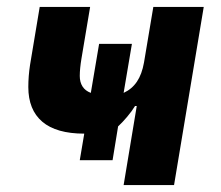

<svg xmlns="http://www.w3.org/2000/svg" viewBox="-20 -536 640 556"><path d="M376 -229H371Q362 -214 348 -197.5Q334 -181 322 -170L306 -72H211L224 -149Q143 -149 102.5 -183.5Q62 -218 62 -284Q62 -315 67 -348L95 -516H241L216 -367Q211 -337 211 -316Q211 -298 219 -285.5Q227 -273 243 -267L267 -409H362L338 -267Q362 -278 376.5 -299.5Q391 -321 397 -355L424 -516H570L484 0H338Z"/></svg>

Font: iA Writer Mono V
Style: Regular
Weight: 400
Italic angle: -9.5°
Designer: Mike Abbink, Paul van der Laan, Pieter van Rosmalen
Foundry: Bold Monday
Version: Version 2.000